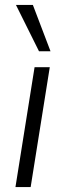

<svg xmlns="http://www.w3.org/2000/svg" viewBox="-20 -763 266 783"><path d="M43 0 121 -489H183L105 0ZM139 -554 45 -743H114L186 -554Z"/></svg>

Font: Nunito Sans 10pt SemiCondensed Light
Style: Italic
Weight: 300
Width: 4
Italic angle: -9°
Designer: Vernon Adams
Foundry: Vernon Adams
Version: Version 3.101;gftools[0.9.27]